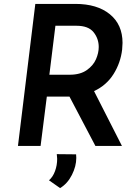

<svg xmlns="http://www.w3.org/2000/svg" viewBox="-20 -748 711 984"><path d="M462 -281 605 0H469L336 -253H325H220L188 0H72L161 -728H366Q478 -728 543 -675Q608 -622 608 -528Q608 -518 606 -494Q598 -426 562 -368.5Q526 -311 462 -281ZM372 -616H264L233 -365H337Q391 -365 424.5 -388.5Q458 -412 472 -444.5Q486 -477 486 -507Q486 -550 459.5 -583Q433 -616 372 -616ZM231 176Q251 159 262 129Q273 99 273 66Q273 58 271 42L370 43Q371 49 371 61Q371 104 348.5 148.5Q326 193 288 216Z"/></svg>

Font: Josefin Sans SemiBold
Style: Italic
Weight: 600
Italic angle: -7°
Designer: Santiago Orozco
Foundry: Typemade
Version: Version 2.000